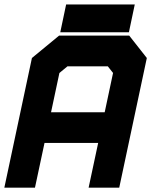

<svg xmlns="http://www.w3.org/2000/svg" viewBox="-37 -864 701 884"><path d="M-17 0 110 -597 235 -700H558L639 -597L512 0H371L415 -206H168L124 0ZM68.5 -71H68L111.5 -274.5H502.5L459 -71H458.5L564 -567.5L515 -629.5H250L174 -567.5ZM198 -347H445L483.5 -528L459.5 -558.5H273.5L236.5 -528ZM111.5 -274 173.5 -567.5 250 -630H515L564.5 -567.5L502.5 -274ZM240.5 -715.5 267.5 -843.5H583.5L556.5 -715.5ZM319 -778.5H511H319Z"/></svg>

Font: Tourney Thin Black
Style: Italic
Weight: 900
Italic angle: -12°
Version: Version 1.015